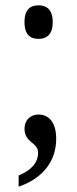

<svg xmlns="http://www.w3.org/2000/svg" viewBox="-20 -547 290 721"><path d="M125 -401C153 -401 178 -415 178 -464C178 -513 153 -527 125 -527C95 -527 72 -513 72 -464C72 -415 95 -401 125 -401ZM124 -117C96 -117 72 -97 72 -64C72 -10 123 -13 123 26C123 64 98 92 50 112V154C148 120 191 52 191 -26C191 -84 166 -117 124 -117Z"/></svg>

Font: Noto Serif Sinhala ExtraCondensed
Style: Regular
Weight: 400
Width: 2
Designer: Jelle Bosma - Monotype Design Team
Foundry: Monotype Imaging Inc.
Version: Version 2.007